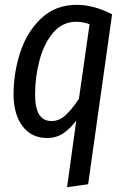

<svg xmlns="http://www.w3.org/2000/svg" viewBox="-20 -558 518 793"><path d="M295 -60Q270 -27 241.5 -7.5Q213 12 174 12Q110 12 73 -37Q36 -86 36 -169Q36 -257 63.5 -341.5Q91 -426 150 -482Q209 -538 297 -538Q367 -538 443 -499L344 203L257 215ZM306 -150 350 -458Q323 -468 295 -468Q238 -468 200 -423.5Q162 -379 143.5 -310Q125 -241 125 -169Q125 -111 142 -84.5Q159 -58 193 -58Q224 -58 250 -81.5Q276 -105 306 -150Z"/></svg>

Font: Fira Sans Compressed
Style: Italic
Weight: 400
Width: 1
Italic angle: -8°
Designer: bBox Type GmbH & Carrois Corporate GbR & Edenspiekermann AG
Foundry: bBox Type GmbH & Carrois Corporate GbR & Edenspiekermann AG
Version: Version 4.301